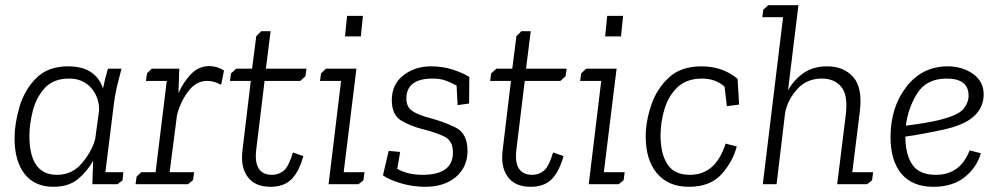

<svg xmlns="http://www.w3.org/2000/svg" viewBox="-20 -708 3843 738"><path d="M447 -444Q438 -410 430 -377Q422 -344 418 -311L385 -46H454L451 -15L432 0H335L338 -90Q316 -50 280 -20Q244 10 186 10Q113 10 74.5 -39.5Q36 -89 36 -177Q36 -233 55 -297.5Q74 -362 119 -407.5Q164 -453 242 -453Q347 -453 376 -368Q384 -409 395 -444ZM246 -406Q185 -406 152 -369.5Q119 -333 106 -281.5Q93 -230 93 -186Q93 -36 199 -36Q258 -36 296 -82Q334 -128 346 -174L361 -285Q361 -336 329.5 -371Q298 -406 246 -406Z M722 -16 703 0H501L505 -29L523 -46H578L621 -397H541L545 -426L563 -444H669L666 -350Q685 -393 714.5 -423.5Q744 -454 785 -454Q814 -454 841 -437L830 -382Q803 -397 776 -397Q733 -397 702.5 -355.5Q672 -314 660 -264V-263L632 -46H726Z M868 -426 888 -444H949L965 -569L984 -588H1020L1002 -444H1158L1154 -415L1134 -397H997L965 -134Q953 -36 1026 -36Q1050 -36 1069.5 -51Q1089 -66 1106 -122L1146 -108Q1129 -47 1100 -18.5Q1071 10 1020 10Q960 10 932 -28Q904 -66 912 -130L944 -397H864Z M1306 -568 1314 -647H1375L1367 -568ZM1214 -426 1233 -444H1350L1301 -46H1381L1377 -15L1358 0H1243L1291 -397H1210Z M1604 -36Q1721 -36 1721 -122Q1721 -166 1690 -182Q1659 -198 1603 -212Q1559 -223 1522.5 -244.5Q1486 -266 1486 -323Q1486 -384 1530.5 -418.5Q1575 -453 1636 -453Q1683 -453 1722 -440Q1761 -427 1784 -412L1783 -310L1739 -304L1735 -379Q1715 -390 1694 -398Q1673 -406 1643 -406Q1542 -406 1542 -329Q1542 -297 1564.5 -281.5Q1587 -266 1637 -253Q1683 -241 1730 -218.5Q1777 -196 1777 -128Q1777 -66 1732.5 -28Q1688 10 1614 10Q1567 10 1521 -3.5Q1475 -17 1452 -34L1474 -128L1518 -124L1507 -59Q1547 -36 1604 -36Z M1868 -426 1888 -444H1949L1965 -569L1984 -588H2020L2002 -444H2158L2154 -415L2134 -397H1997L1965 -134Q1953 -36 2026 -36Q2050 -36 2069.5 -51Q2089 -66 2106 -122L2146 -108Q2129 -47 2100 -18.5Q2071 10 2020 10Q1960 10 1932 -28Q1904 -66 1912 -130L1944 -397H1864Z M2306 -568 2314 -647H2375L2367 -568ZM2214 -426 2233 -444H2350L2301 -46H2381L2377 -15L2358 0H2243L2291 -397H2210Z M2679 -406Q2619 -406 2584 -372.5Q2549 -339 2534 -288.5Q2519 -238 2519 -187Q2519 -117 2545.5 -76.5Q2572 -36 2632 -36Q2731 -36 2769 -156L2812 -145Q2797 -87 2753.5 -38.5Q2710 10 2628 10Q2549 10 2505.5 -41.5Q2462 -93 2462 -183Q2462 -241 2483 -303.5Q2504 -366 2550.5 -409.5Q2597 -453 2676 -453Q2758 -453 2815 -405L2821 -306L2774 -300L2765 -375Q2730 -406 2679 -406Z M2912 0 2990 -642H2910L2914 -671L2933 -688H3049L3009 -361Q3033 -403 3070 -428Q3107 -453 3159 -453Q3223 -453 3259.5 -412Q3296 -371 3285 -280L3256 -46H3336L3332 -15L3313 0H3198L3231 -267Q3240 -343 3213.5 -374.5Q3187 -406 3139 -406Q3081 -406 3044.5 -365.5Q3008 -325 2998 -276L2965 0Z M3577 -36Q3671 -36 3707 -130L3750 -119Q3735 -65 3688.5 -27.5Q3642 10 3568 10Q3487 10 3445 -40Q3403 -90 3403 -181Q3403 -296 3464 -374.5Q3525 -453 3623 -453Q3679 -453 3720 -424Q3761 -395 3761 -345Q3761 -296 3724 -261.5Q3687 -227 3603 -209Q3570 -202 3533.5 -195Q3497 -188 3460 -183Q3460 -115 3486.5 -75.5Q3513 -36 3577 -36ZM3583 -245Q3663 -264 3683 -289Q3703 -314 3703 -340Q3703 -406 3619 -406Q3541 -406 3505.5 -349Q3470 -292 3462 -225Q3502 -230 3531.5 -235Q3561 -240 3583 -245Z"/></svg>

Font: Zilla Slab Light
Style: Italic
Weight: 300
Italic angle: -6°
Designer: Typotheque.com
Foundry: Typotheque type foundry
Version: Version 1.1; 2017; ttfautohint (v1.6)